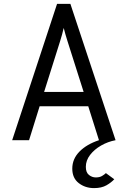

<svg xmlns="http://www.w3.org/2000/svg" viewBox="-20 -720 656 986"><path d="M463.2 246Q417.4 246 384.3 220.2Q351.2 194.5 351.2 146Q351.2 96.2 388 58.6Q424.8 21 488.2 0L433.2 -174.2H183.5L129.2 0H42.5L273 -700H341.5L573.5 0Q534.1 7.4 499.3 27.3Q464.5 47.2 442.6 75.6Q420.8 103.9 420.8 136.8Q420.8 165.8 436.9 178.5Q453 191.2 471.8 191.2Q491.2 191.2 503.7 183.9Q516.1 176.6 523.8 169L566.8 200.5Q552 217 526.8 231.5Q501.5 246 463.2 246ZM206.5 -247.8H409.5L326.5 -509Q323 -519.8 316.4 -542.1Q309.9 -564.5 307.2 -576.5Q304.9 -564.5 298.6 -542.1Q292.4 -519.8 288.8 -509Z"/></svg>

Font: Overpass Mono Light
Style: Regular
Weight: 300
Monospace: yes
Designer: Delve Withrington, Dave Bailey
Foundry: Delve Fonts LLC
Version: Version 4.000